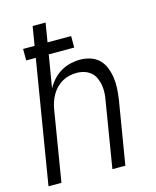

<svg xmlns="http://www.w3.org/2000/svg" viewBox="-111 -812 722 888"><g transform="rotate(-15 250.0 -367.5)"><path d="M10 0 107 -589H61V-644H116L131 -735H193L178 -644H291V-589H169L143 -433Q155 -455 172 -473.5Q189 -492 210.5 -504.5Q232 -517 255.5 -522.5Q279 -528 302 -528Q328 -528 352 -520Q376 -512 393 -495Q410 -478 419 -454.5Q428 -431 431.5 -406Q435 -381 433.5 -355Q432 -329 428 -302L378 0H316L367 -311Q371 -331 372 -350Q373 -369 370 -387Q367 -405 359.5 -422Q352 -439 338.5 -450.5Q325 -462 307.5 -467.5Q290 -473 271 -473Q253 -473 235.5 -469Q218 -465 202 -456Q186 -447 172.5 -433Q159 -419 150 -403Q141 -387 135.5 -370Q130 -353 127 -335L72 0Z"/></g></svg>

Font: Iosevka Curly Light
Style: Italic
Weight: 300
Italic angle: -9°
Monospace: yes
Designer: Belleve Invis
Foundry: Belleve Invis
Version: Version 22.1.2; ttfautohint (v1.8.4)